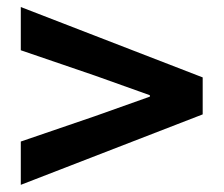

<svg xmlns="http://www.w3.org/2000/svg" viewBox="-20 -647 630 541"><path d="M38.6 -126.2 551.1 -324.7V-428.9L38.6 -627.2V-505.4L248.5 -433.6L402.3 -378.7V-374.7L248.5 -320L38.6 -248.2Z"/></svg>

Font: Source Han Sans JP VF
Style: Regular
Weight: 250
Designer: Ryoko NISHIZUKA 西塚涼子 (kana, bopomofo & ideographs); Paul D. Hunt (Latin, Greek & Cyrillic); Sandoll Communications 산돌커뮤니
Foundry: Adobe
Version: Version 2.004;hotconv 1.0.118;makeotfexe 2.5.65603